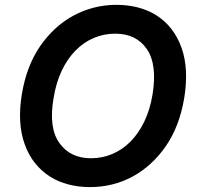

<svg xmlns="http://www.w3.org/2000/svg" viewBox="-20 -757 815 787"><path d="M69.6 -371.1Q88.8 -486.9 145.2 -568.9Q172.6 -608.3 206.5 -639.6Q240.4 -670.8 280.2 -692.5Q320 -714.1 364.7 -725.7Q409.4 -737.2 457.7 -737.2Q504.3 -737.2 545.8 -726.4Q587.4 -715.6 621.8 -693.7Q656.2 -671.9 682.4 -638.5Q708.5 -605.1 724.4 -560.4Q754.6 -474.8 735.1 -355.1Q715.9 -239.7 659.8 -158Q631.7 -117.2 597.1 -85.8Q562.5 -54.3 522.9 -33Q483.3 -11.7 439.5 -0.9Q395.6 9.9 348.7 9.9Q302.2 9.9 260.5 -0.9Q218.8 -11.7 184.3 -33.6Q149.9 -55.4 123.4 -88.6Q96.9 -121.8 81 -166.5Q50.1 -252.5 69.6 -371.1ZM223.4 -170.8Q267.8 -108.3 353 -108.3Q398.8 -108.3 440.2 -125.7Q481.5 -143.1 514.7 -176.5Q547.9 -209.9 571.6 -258.9Q595.2 -307.9 605.5 -371.1Q625 -492.9 582 -555.8Q538.4 -619 452.4 -619Q406.2 -619 364.9 -601.6Q323.5 -584.2 290.1 -550.4Q256.7 -516.7 233.3 -467.7Q209.9 -418.7 199.6 -355.1Q178.6 -233 223.4 -170.8Z"/></svg>

Font: Inter P Semi Bold
Style: Italic
Weight: 600
Italic angle: 9.39999°
Designer: Rasmus Andersson
Foundry: rsms
Version: Version 3.018;git-588b23468